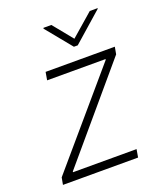

<svg xmlns="http://www.w3.org/2000/svg" viewBox="-138 -842 796 934"><g transform="rotate(-20 260.0 -375.0)"><path d="M25.9 0 32.7 -36.6 429.3 -500.4 430 -504.3H127.5L134.6 -545.5H492.9L486.2 -508.2L93.4 -45.1L92.7 -41.2H421.9L414.8 0ZM239 -750.4 321.4 -649.1 437.9 -750.4H478.7L477.3 -746.8L325.6 -613.3H305.8L196.7 -746.8L198.2 -750.4Z"/></g></svg>

Font: Inter UI Extra Light
Style: Italic
Weight: 200
Italic angle: -9.39999°
Designer: Rasmus Andersson
Foundry: rsms
Version: 3.2;8d6f07862